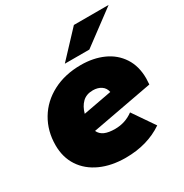

<svg xmlns="http://www.w3.org/2000/svg" viewBox="-177 -907 1015 1058"><g transform="rotate(-30 330.0 -378.5)"><path d="M637 -313Q637 -301 635 -275L248 -203Q259 -179 284 -168Q309 -157 350 -157Q415 -157 466 -195L560 -58Q460 10 322 10Q232 10 163.5 -21Q95 -52 57.5 -109Q20 -166 20 -243Q20 -333 62.5 -404.5Q105 -476 182.5 -516.5Q260 -557 361 -557Q440 -557 502.5 -529Q565 -501 601 -446Q637 -391 637 -313ZM246 -313 428 -347Q423 -374 401.5 -388.5Q380 -403 349 -403Q307 -403 282 -378.5Q257 -354 246 -313ZM439 -767H660L445 -607H289Z"/></g></svg>

Font: Montserrat Alternates Black
Style: Italic
Weight: 900
Italic angle: -11.3°
Designer: Julieta Ulanovsky
Foundry: Julieta Ulanovsky
Version: Version 7.200